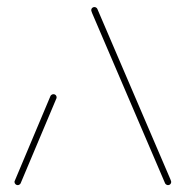

<svg xmlns="http://www.w3.org/2000/svg" viewBox="-20 -539 541 559"><path d="M31.5 0Q27.8 0 25 -2.8Q22.2 -5.6 22.2 -9.3Q22.2 -11.5 23 -12.6L127 -259.6Q128.1 -261.9 130.6 -263.3Q133 -264.8 135.6 -264.8Q139.6 -264.8 142.2 -262.2Q144.8 -259.6 144.8 -255.6Q144.8 -253.3 144.1 -252.2L40 -5.2Q38.9 -3 36.5 -1.5Q34.1 0 31.5 0ZM478.5 -9.3Q478.5 -5.6 475.9 -2.8Q473.3 0 469.3 0Q466.7 0 464.3 -1.5Q461.9 -3 460.7 -5.2L248.1 -501.1Q245.6 -507.8 245.6 -509.3Q245.6 -513.3 248.3 -515.9Q251.1 -518.5 254.8 -518.5Q257.4 -518.5 259.8 -517Q262.2 -515.6 263.3 -513.3L475.9 -17.4Q478.5 -11.1 478.5 -9.3Z"/></svg>

Font: 26F Galaxy Hebrew Hairline
Style: Regular
Weight: 50
Designer: C₂₉H₂₅N₃O₅
Version: Version 1.000